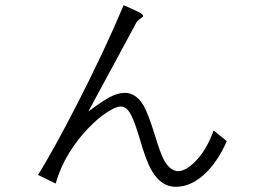

<svg xmlns="http://www.w3.org/2000/svg" viewBox="-20 -765 1040 742"><path d="M515.6 -718.8 458 -745.1Q381.8 -564.5 274.4 -355.5Q182.6 -177.7 127 -88.9L195.3 -55.7Q211.9 -116.2 247.1 -173.8Q278.3 -224.6 320.3 -268.6Q357.4 -307.6 393.6 -331.1Q427.7 -353.5 447.3 -353.5Q470.7 -353.5 488.3 -317.4Q500 -294.9 518.6 -233.4Q544.9 -141.6 566.4 -105.5Q602.5 -43 659.2 -43Q722.7 -43 780.3 -101.6Q826.2 -149.4 856.4 -219.7L805.7 -260.7Q777.3 -182.6 732.4 -138.7Q696.3 -103.5 668 -103.5Q634.8 -105.5 612.3 -149.4Q598.6 -175.8 577.1 -247.1Q552.7 -325.2 535.2 -356.4Q505.9 -406.2 461.9 -406.2Q434.6 -406.2 400.4 -387.7Q380.9 -377 346.7 -352.5L321.3 -334L503.9 -671.9Q506.8 -679.7 513.7 -685.5Q517.6 -689.5 524.4 -694.3Q534.2 -701.2 533.2 -704.1Q532.2 -710 515.6 -718.8Z"/></svg>

Font: Dotum
Style: Regular
Weight: 400
Version: Version 2.21